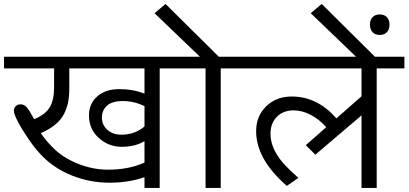

<svg xmlns="http://www.w3.org/2000/svg" viewBox="-35 -926 2013 946"><path d="M498.5 -90Q598.6 -90 676.9 -124.9V-230.5Q630.9 -202.7 565.2 -202.7Q499.5 -202.7 451.5 -246.5Q403.4 -290.2 403.4 -357.4Q403.4 -415.1 444.1 -451Q484.8 -486.9 552.6 -486.9Q620.3 -486.9 676.9 -464.6V-589H306.4V-488.4Q306.4 -452 300.8 -423.2Q295.2 -394.3 280.6 -365Q250.8 -306.4 165.8 -270Q191.1 -233.1 227.5 -196.7Q275.5 -148.6 348.8 -119.3Q422.1 -90 498.5 -90ZM563.2 -262.4Q628.9 -262.4 676.9 -302.8V-403.4Q624.4 -428.2 571 -428.2Q517.7 -428.2 492.4 -405.5Q467.1 -382.7 467.1 -346.6Q467.1 -310.4 493.9 -286.4Q520.7 -262.4 563.2 -262.4ZM676.9 0V-53.1Q600.1 -25.8 504.8 -25.8Q409.5 -25.8 322.8 -59.9Q236.1 -94 174.9 -155.2Q140.5 -189.6 105.7 -240.6Q70.8 -291.7 52.1 -328.4Q33.4 -365 33.4 -379.2Q33.4 -393.3 42.5 -402.7Q51.6 -412 65 -412Q78.4 -412 88.2 -405Q98.1 -397.9 109.2 -380.7L133.5 -338.7Q189.1 -362 210.3 -397.9Q231.5 -433.8 231.5 -495.4V-589H-15.2V-646.6H888.8V-589H751.8V0Z M977.8 0V-589H858.4V-646.6H949.9L726.5 -861L780.6 -906.5L1043 -646.6H1189.1V-589H1052.6V0Z M1746.2 0V-357.4L1518.7 -163.8L1471.7 -210.8L1572.3 -299.3Q1538.9 -337.7 1496.2 -360Q1453.5 -382.2 1412.5 -382.2Q1360.5 -382.2 1329.1 -350.4Q1297.8 -318.5 1297.8 -267.4Q1297.8 -216.4 1328.1 -166.1Q1358.4 -115.8 1435.3 -49.5L1378.2 -10.1Q1227 -141.6 1227 -279.6Q1227 -353.9 1276.5 -402.2Q1326.1 -450.5 1402.4 -450.5Q1528.3 -450.5 1622.3 -342.8L1746.2 -451.5V-589H1158.7V-646.6H1957.5V-589H1821V0Z M1830.1 -628.9H1737.6L1496 -861L1550.1 -906.5ZM1800.3 -767.9Q1787.7 -782.1 1787.7 -804.6Q1787.7 -827.1 1800.3 -841Q1812.9 -854.9 1835.9 -854.9Q1858.9 -854.9 1871.6 -841Q1884.2 -827.1 1884.2 -804.6Q1884.2 -782.1 1871.6 -767.9Q1858.9 -753.8 1835.9 -753.8Q1812.9 -753.8 1800.3 -767.9Z"/></svg>

Font: Khula
Style: Regular
Weight: 400
Designer: Erin McLaughlin, Steve Matteson
Version: Version 1.000;PS 1.0;hotconv 1.0.72;makeotf.lib2.5.5900; ttf